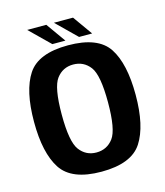

<svg xmlns="http://www.w3.org/2000/svg" viewBox="-109 -801 763 888"><g transform="rotate(-15 273.0 -357.0)"><path d="M268 4Q411.5 4 461.5 -73Q511.5 -150 511.5 -299Q511.5 -448.5 461.5 -524.8Q411.5 -601 268 -601Q125.5 -601 75.2 -524.8Q25 -448.5 25 -299Q25 -150 75.2 -73Q125.5 4 268 4ZM268 -88Q218 -88 187.8 -128.2Q157.5 -168.5 157.5 -298.5Q157.5 -429 187.8 -469Q218 -509 268 -509Q318.5 -509 348.8 -469Q379 -429 379 -298.5Q379 -168.5 348.8 -128.2Q318.5 -88 268 -88ZM328 -625H390.5L324 -718.5H232.5ZM200 -625H262.5L196 -718.5H104.5Z"/></g></svg>

Font: Anybody SemiCondensed SemiBold
Style: Regular
Weight: 600
Width: 4
Version: Version 1.113;gftools[0.9.25]